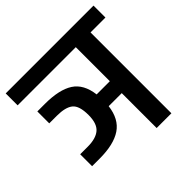

<svg xmlns="http://www.w3.org/2000/svg" viewBox="-179 -805 957 957"><g transform="rotate(-45 299.5 -327.0)"><path d="M-10 -654H609V-570H504V0H400V-246H308Q298 -165 244.5 -129Q191 -93 91 -93H38V-177H91Q149 -177 177.5 -201.5Q206 -226 206 -286Q206 -351 179 -373Q152 -395 91 -395H38V-479H91Q192 -479 244.5 -445Q297 -411 307 -330H400V-570H-10Z"/></g></svg>

Font: Biryani DemiBold
Style: Regular
Weight: 600
Designer: Dan Reynolds and Mathieu Réguer
Foundry: Dan Reynolds and Mathieu Réguer
Version: Version 1.003;PS 001.003;hotconv 1.0.70;makeotf.lib2.5.58329